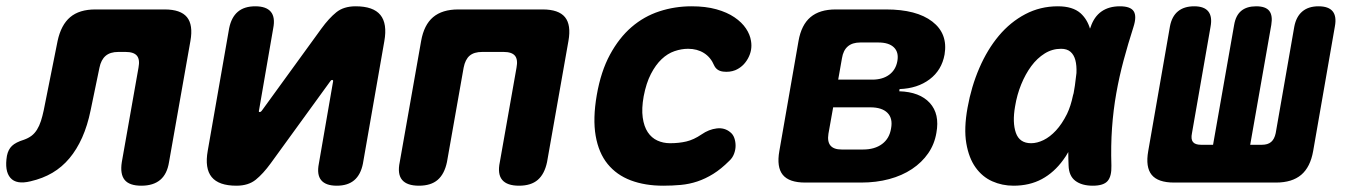

<svg xmlns="http://www.w3.org/2000/svg" viewBox="-72 -580 4292 610"><path d="M111 -450Q122 -501 151 -525.5Q180 -550 231 -550H451Q502 -550 522 -525.5Q542 -501 533 -450L465 -65Q459 -27 437 -8.5Q415 10 377 10Q339 10 324 -8.5Q309 -27 315 -65L368 -365Q373 -391 363 -403Q353 -415 327 -415H304Q278 -415 263.5 -402.5Q249 -390 244 -365L216 -230Q206 -181 189 -143Q172 -105 148.5 -77Q125 -49 94.5 -31Q64 -13 25 -4Q-20 7 -39 -15Q-58 -37 -50 -85Q-46 -105 -34 -116.5Q-22 -128 4 -136Q18 -141 28 -148.5Q38 -156 45.5 -168Q53 -180 58 -195.5Q63 -211 67 -230Z M588 -101 656 -490Q663 -525 683.5 -542.5Q704 -560 739 -560Q774 -560 788.5 -542.5Q803 -525 796 -490L751 -230Q750 -227 750.5 -225.5Q751 -224 753 -224Q755 -224 757 -225.5Q759 -227 761 -230L949 -489Q973 -522 996.5 -541Q1020 -560 1058 -560Q1114 -560 1136.5 -532.5Q1159 -505 1149 -449L1081 -60Q1074 -25 1053.5 -7.5Q1033 10 998 10Q963 10 948.5 -7.5Q934 -25 941 -60L986 -320Q987 -323 986 -324.5Q985 -326 983 -326Q981 -326 979.5 -324.5Q978 -323 976 -320L788 -61Q764 -28 740.5 -9Q717 10 679 10Q623 10 600.5 -17.5Q578 -45 588 -101Z M1259 10Q1221 10 1205.5 -8.5Q1190 -27 1198 -65L1266 -450Q1275 -501 1304 -525.5Q1333 -550 1384 -550H1652Q1703 -550 1723 -525.5Q1743 -501 1734 -450L1666 -65Q1658 -27 1636.5 -8.5Q1615 10 1577 10Q1539 10 1523.5 -8.5Q1508 -27 1516 -65L1569 -365Q1574 -391 1564 -403Q1554 -415 1528 -415H1460Q1434 -415 1420 -403Q1406 -391 1401 -365L1348 -65Q1340 -27 1318.5 -8.5Q1297 10 1259 10Z M1824 -278Q1837 -353 1866 -406.5Q1895 -460 1934.5 -494Q1974 -528 2023 -544Q2072 -560 2125 -560Q2170 -560 2204 -550.5Q2238 -541 2261.5 -525Q2285 -509 2298 -489.5Q2311 -470 2314 -450Q2319 -421 2304.5 -394.5Q2290 -368 2264 -357Q2246 -350 2225.5 -352.5Q2205 -355 2197 -372Q2186 -398 2164.5 -411.5Q2143 -425 2114 -425Q2093 -425 2071 -417.5Q2049 -410 2030 -392Q2011 -374 1996 -345Q1981 -316 1973 -274Q1966 -235 1970 -206.5Q1974 -178 1986 -160Q1998 -142 2016.5 -133.5Q2035 -125 2057 -125Q2085 -125 2108.5 -130.5Q2132 -136 2157 -153Q2180 -169 2205 -172Q2230 -175 2248 -160Q2257 -153 2261 -141.5Q2265 -130 2265 -117Q2265 -104 2260 -91Q2255 -78 2245 -69Q2219 -43 2194 -27.5Q2169 -12 2143.5 -3.5Q2118 5 2091 7.5Q2064 10 2035 10Q1977 10 1932 -7Q1887 -24 1858.5 -59Q1830 -94 1820.5 -148.5Q1811 -203 1824 -278Z M2486 0Q2435 0 2415 -24.5Q2395 -49 2404 -100L2465 -450Q2474 -501 2503 -525.5Q2532 -550 2583 -550H2743Q2840 -550 2890 -511.5Q2940 -473 2929 -407Q2920 -357 2881.5 -328Q2843 -299 2786 -297L2785 -290Q2850 -288 2882 -253Q2914 -218 2903 -158Q2897 -122 2877 -93Q2857 -64 2825.5 -43Q2794 -22 2753 -11Q2712 0 2664 0ZM2575 -239 2560 -155Q2556 -130 2566.5 -117.5Q2577 -105 2602 -105H2670Q2707 -105 2730.5 -122.5Q2754 -140 2759 -172Q2765 -204 2747.5 -221.5Q2730 -239 2693 -239ZM2661 -445Q2636 -445 2621.5 -432.5Q2607 -420 2603 -395L2591 -327H2699Q2732 -327 2753 -342.5Q2774 -358 2779 -386Q2784 -414 2768 -429.5Q2752 -445 2719 -445Z M3148 10Q3112 10 3080.5 -4Q3049 -18 3027.5 -48Q3006 -78 2998 -125Q2990 -172 3002 -238Q3014 -305 3039.5 -364Q3065 -423 3101.5 -466.5Q3138 -510 3185.5 -535Q3233 -560 3289 -560Q3336 -560 3361 -538Q3382 -519 3391 -489Q3392 -491 3393 -494Q3404 -527 3427.5 -543.5Q3451 -560 3486 -560Q3520 -560 3530 -544Q3540 -528 3529 -494Q3512 -441 3498 -389Q3484 -337 3474.5 -283.5Q3465 -230 3461 -173.5Q3457 -117 3459 -54Q3460 -20 3447 -5Q3434 10 3400 10Q3365 10 3344.5 -5.5Q3324 -21 3323 -54Q3322 -76 3322 -97Q3315 -84 3306 -72Q3277 -32 3238 -11Q3199 10 3148 10ZM3204 -125Q3223 -125 3243.5 -135Q3264 -145 3283 -165.5Q3302 -186 3318 -218Q3330 -243 3337 -277Q3338 -280 3339 -284L3343 -308Q3346 -330 3348 -348Q3349 -372 3344.5 -389Q3340 -406 3329 -415.5Q3318 -425 3299 -425Q3271 -425 3247 -410Q3223 -395 3204.5 -370Q3186 -345 3172.5 -312Q3159 -279 3153 -242Q3144 -191 3155.5 -158Q3167 -125 3204 -125Z M3658 0Q3607 0 3587 -24.5Q3567 -49 3576 -100L3645 -496Q3651 -528 3670.5 -544Q3690 -560 3722 -560Q3754 -560 3767 -543.5Q3780 -527 3774 -495L3715 -157Q3711 -138 3718 -129Q3725 -120 3744 -120H3782L3849 -501Q3854 -531 3871.5 -545.5Q3889 -560 3919 -560Q3949 -560 3960.5 -545.5Q3972 -531 3967 -501L3900 -120H3937Q3956 -120 3966.5 -129Q3977 -138 3981 -157L4040 -495Q4046 -527 4065.5 -543.5Q4085 -560 4117 -560Q4149 -560 4162 -544Q4175 -528 4169 -496L4100 -100Q4091 -49 4062 -24.5Q4033 0 3982 0Z"/></svg>

Font: Maple Mono NL ExtraBold
Style: Italic
Weight: 800
Italic angle: -10°
Monospace: yes
Designer: subframe7536
Version: Version 7.000